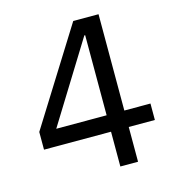

<svg xmlns="http://www.w3.org/2000/svg" viewBox="-105 -790 810 880"><g transform="rotate(-15 300.0 -350.0)"><path d="M40 -165H358V0H442V-165H566V-243H442V-700H322L40 -249ZM354 -623H358V-243H119Z"/></g></svg>

Font: CommitMonoNiceRocks
Style: Regular
Weight: 400
Monospace: yes
Designer: Eigil Nikolajsen
Foundry: Eigil Nikolajsen
Version: Version 1.143